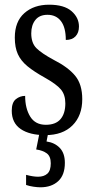

<svg xmlns="http://www.w3.org/2000/svg" viewBox="-20 -565 401 817"><path d="M173 10Q106 10 68 -16Q30 -42 30 -94Q30 -129 47.5 -143Q65 -157 87 -157Q87 -104 108.5 -69Q130 -34 175 -34Q217 -34 237.5 -58Q258 -82 258 -125Q258 -162 239 -184.5Q220 -207 170 -235Q125 -260 97 -283Q69 -306 56 -334.5Q43 -363 43 -405Q43 -473 83.5 -509Q124 -545 189 -545Q253 -545 284.5 -517.5Q316 -490 316 -452Q316 -426 301.5 -410.5Q287 -395 260 -395Q260 -448 239.5 -475Q219 -502 182 -502Q148 -502 130.5 -480Q113 -458 113 -423Q113 -382 135 -360Q157 -338 209 -310Q270 -279 300 -242.5Q330 -206 330 -143Q330 -73 288.5 -31.5Q247 10 173 10ZM152 232Q140 232 122.5 229.5Q105 227 91 222V179Q121 187 142 187Q167 187 181.5 174Q196 161 196 130Q196 100 179 87.5Q162 75 134 71L150 -9H187L178 37Q213 42 234.5 64.5Q256 87 256 128Q256 180 227.5 206Q199 232 152 232Z"/></svg>

Font: Noto Serif Thai ExtraCondensed
Style: Regular
Weight: 400
Width: 2
Designer: Monotype Design Team
Foundry: Monotype Imaging Inc.
Version: Version 2.002; ttfautohint (v1.8.4.7-5d5b)